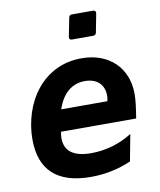

<svg xmlns="http://www.w3.org/2000/svg" viewBox="-87 -848 777 932"><g transform="rotate(-10 301.0 -382.5)"><path d="M310.5 -658.7Q302.7 -658.7 299.6 -663.1Q296.4 -667.5 297.9 -674.8L315.9 -765.6Q317.9 -778.8 331.5 -778.8H435.1Q442.4 -778.8 446 -774.4Q449.7 -770 448.2 -762.7L430.7 -671.9Q428.2 -658.7 415 -658.7ZM286.1 14.2Q162.6 14.2 99.9 -43Q37.1 -100.1 37.1 -214.8Q37.1 -248 42.5 -281Q47.9 -314 58.1 -345.2Q68.4 -376.5 83.7 -405Q99.1 -433.6 119.1 -458Q160.6 -508.3 216.8 -534.7Q272.9 -561 339.8 -561Q390.6 -561 431.9 -545.7Q473.1 -530.3 502.4 -502.2Q531.7 -474.1 547.9 -434.3Q564 -394.5 564 -345.7Q564 -325.2 560.8 -296.6Q557.6 -268.1 550.8 -227.1H180.2Q178.7 -218.8 178 -211.4Q177.2 -204.1 176.8 -196.8Q176.8 -99.1 307.6 -99.1Q359.4 -99.1 411.6 -114Q463.9 -128.9 509.8 -158.2L484.9 -26.9Q438 -6.3 387.9 3.9Q337.9 14.2 286.1 14.2ZM427.7 -334Q431.2 -347.2 431.2 -360.8Q431.2 -401.9 406.2 -425.5Q381.3 -449.2 336.4 -449.2Q289.1 -449.2 254.4 -420.4Q219.7 -391.6 200.2 -334Z"/></g></svg>

Font: Hack
Style: Bold Italic
Weight: 700
Italic angle: -11°
Monospace: yes
Designer: Christopher Simpkins
Foundry: Christopher Simpkins
Version: Version 2.017; ttfautohint (v1.4.1) -l 4 -r 80 -G 350 -x 0 -